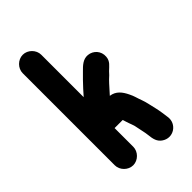

<svg xmlns="http://www.w3.org/2000/svg" viewBox="-235 -788 909 909"><g transform="rotate(-45 219.5 -334.0)"><path d="M50 -655V-39C50 -6 79 23 112 23C145 23 174 -6 174 -39V-164H228C229 -163 229 -163 229 -162C230 -158 232 -153 234 -146C240 -126 249 -109 252 -87C255 -69 261 -49 263 -29C266 1 271 22 292 37C339 70 398 30 389 -24C386 -46 383 -70 378 -91C372 -114 367 -144 359 -165C350 -188 347 -206 336 -227C321 -258 302 -283 266 -288C284 -307 300 -327 318 -345L333 -359C336 -362 340 -366 346 -373C363 -390 383 -402 385 -431C388 -467 362 -495 329 -498C298 -501 276 -478 259 -461L230 -432C210 -412 192 -391 174 -371V-655C174 -688 145 -717 112 -717C79 -717 50 -688 50 -655Z"/></g></svg>

Font: Electronic
Style: Thk
Weight: 900
Version: Version 1.011